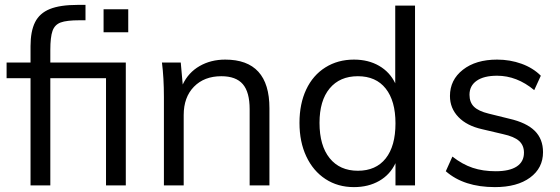

<svg xmlns="http://www.w3.org/2000/svg" viewBox="-20 -759 2294 786"><path d="M186 -503H495V0H414V-439H186V0H105V-439H7V-503H105V-570Q105 -631 123.5 -668Q142 -705 184 -722Q226 -739 298 -739H330V-676H305Q253 -676 228.5 -667Q204 -658 195 -632.5Q186 -607 186 -554ZM404 -721H505V-627H404Z M1083 -316V0H1002V-312Q1002 -382 974 -414.5Q946 -447 886 -447Q816 -447 774 -404Q732 -361 732 -288V0H651V-362Q651 -440 643 -503H720L728 -413Q751 -462 797 -488.5Q843 -515 902 -515Q1083 -515 1083 -316Z M1679 -736V0H1599V-91Q1577 -44 1532.5 -18.5Q1488 7 1429 7Q1363 7 1312.5 -26Q1262 -59 1234 -118.5Q1206 -178 1206 -256Q1206 -334 1233.5 -392.5Q1261 -451 1312 -483Q1363 -515 1429 -515Q1488 -515 1532 -489.5Q1576 -464 1598 -418V-736ZM1599 -254Q1599 -346 1559 -396.5Q1519 -447 1445 -447Q1371 -447 1329.5 -397Q1288 -347 1288 -256Q1288 -163 1329.5 -111.5Q1371 -60 1445 -60Q1519 -60 1559 -110.5Q1599 -161 1599 -254Z M1805 -58 1832 -118Q1873 -86 1915 -72Q1957 -58 2009 -58Q2066 -58 2095.5 -77.5Q2125 -97 2125 -134Q2125 -164 2105 -182Q2085 -200 2039 -210L1954 -230Q1891 -244 1856.5 -280Q1822 -316 1822 -366Q1822 -432 1875 -473.5Q1928 -515 2015 -515Q2068 -515 2115 -498Q2162 -481 2194 -449L2167 -390Q2096 -449 2015 -449Q1961 -449 1931.5 -428.5Q1902 -408 1902 -371Q1902 -340 1920.5 -322Q1939 -304 1980 -294L2065 -273Q2135 -257 2169 -223.5Q2203 -190 2203 -136Q2203 -71 2150 -32Q2097 7 2006 7Q1879 7 1805 -58Z"/></svg>

Font: Muli
Style: Regular
Weight: 400
Designer: Vernon Adams
Foundry: Vernon Adams
Version: Version 2.000